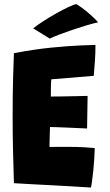

<svg xmlns="http://www.w3.org/2000/svg" viewBox="-20 -876 518 904"><path d="M408 7Q360.5 4 313.8 1.2Q267 -1.5 219.5 -4Q176.5 -6 132.5 -8.5Q88.5 -11 45.5 -13.5Q42.5 -100 41 -179.8Q39.5 -259.5 39.5 -329.5Q39.5 -437 41.8 -513.5Q44 -590 45.5 -625.5Q141.5 -644 223.8 -652Q306 -660 361 -662.2Q416 -664.5 429.5 -664.5Q429.5 -628.5 427.2 -593.2Q425 -558 421.5 -519L221.5 -502.5Q220.5 -496 220 -479.2Q219.5 -462.5 219.5 -445.2Q219.5 -428 219.5 -421.5Q239 -421.5 271.5 -422Q304 -422.5 337.2 -423.2Q370.5 -424 392.5 -424.5L390 -271Q381.5 -271.5 356.8 -272.5Q332 -273.5 302 -275Q272 -276.5 247.5 -277.2Q223 -278 215.5 -278Q215 -270.5 214.5 -251.5Q214 -232.5 213.5 -213Q213 -193.5 213 -184Q218.5 -184.5 247.2 -184.5Q276 -184.5 307 -184.5Q341.5 -184.5 373.8 -182.8Q406 -181 426 -179Q425.5 -156.5 423.8 -127.5Q422 -98.5 419 -70Q416 -41.5 413 -20.5Q410 0.5 408 7ZM340 -856.5Q365 -841 386.8 -823Q408.5 -805 423.2 -790.5Q438 -776 441.5 -771Q419 -766 387 -756.5Q355 -747 321 -735.5Q287 -724 258.5 -713Q230 -702 214 -694.5L136 -742.5Q155.5 -758 185 -777Q214.5 -796 245.8 -813.5Q277 -831 302.5 -843Q328 -855 340 -856.5Z"/></svg>

Font: Grandstander ExtraBold
Style: Regular
Weight: 800
Designer: Tyler Finck
Foundry: Etcetera Type Co
Version: Version 1.200; ttfautohint (v1.8.3)